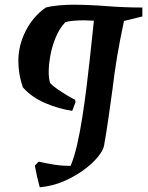

<svg xmlns="http://www.w3.org/2000/svg" viewBox="-20 -678 627 816"><path d="M149 118Q136 71 128 26L144 9Q156 12 175.5 15.5Q195 19 212 22Q231 25 248.5 26Q266 27 280 27Q295 -8 307.5 -62Q320 -116 330 -180.5Q340 -245 348 -310Q355 -367 361 -421Q367 -475 371.5 -519Q376 -563 379 -590Q365 -591 341.5 -591.5Q318 -592 294.5 -590Q271 -588 258 -584Q233 -558 217 -519.5Q201 -481 194 -441.5Q187 -402 187 -372Q187 -344 193 -325Q203 -314 223 -300Q243 -286 264 -273.5Q285 -261 299 -254L301 -244L287 -207Q231 -215 173 -239.5Q115 -264 77 -307Q58 -363 58 -419Q58 -486 90 -548Q122 -610 175 -646Q197 -652 229.5 -655Q262 -658 290 -658Q321 -658 358 -656.5Q395 -655 432 -652Q471 -649 509.5 -647.5Q548 -646 585 -646V-608L507 -589Q489 -505 477.5 -436Q466 -367 458 -298Q450 -242 441.5 -180.5Q433 -119 422 -58Q418 -38 395.5 -10.5Q373 17 335.5 44.5Q298 72 250.5 92.5Q203 113 149 118Z"/></svg>

Font: Labrada SemiBold
Style: Italic
Weight: 600
Italic angle: -7°
Designer: Mercedes Jáuregui
Foundry: Omnibus-Type Team
Version: Version 1.000; ttfautohint (v1.8.4.7-5d5b)